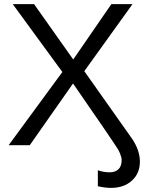

<svg xmlns="http://www.w3.org/2000/svg" viewBox="-20 -708 707 936"><path d="M662 80Q662 137 623 172.5Q584 208 521 208Q494 208 457 200V122Q484 132 515 132Q541 132 557 117.5Q573 103 573 72Q573 59 565 40Q557 20 537 -8Q527 -24 477 -96.5Q427 -169 336 -301L125 0H22L284 -357L42 -688H146L337 -418L523 -688H626L391 -361L625 -30Q662 26 662 80Z"/></svg>

Font: Libra Sans
Style: Regular
Weight: 400
Foundry: Context Ltd
Version: Version 1.000; ttfautohint (v1.3)